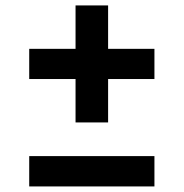

<svg xmlns="http://www.w3.org/2000/svg" viewBox="-20 -742 660 690"><path d="M85 -458H251.5V-302H368.5V-458H535V-566.5H368.5V-722.5H251.5V-566.5H85ZM85 -72H535V-181H85Z"/></svg>

Font: Monaspace Krypton SemiBold
Style: Regular
Weight: 600
Designer: Riley Cran & the Lettermatic Team
Foundry: Lettermatic
Version: Version 1.200 (Monaspace Krypton)